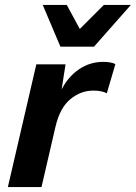

<svg xmlns="http://www.w3.org/2000/svg" viewBox="-20 -762 553 782"><path d="M12 0 128 -500H247L231 -398Q258 -450 302 -480Q346 -510 401 -510Q432 -510 450 -501L415 -382Q406 -387 392.5 -390Q379 -393 360 -393Q309 -393 266.5 -358Q224 -323 206 -246L149 0ZM226 -572 154 -742H252L305 -644L403 -742H513L363 -572Z"/></svg>

Font: Work Sans SemiBold
Style: Italic
Weight: 600
Italic angle: -13°
Designer: Wei Huang
Foundry: Wei Huang
Version: Version 2.012; ttfautohint (v1.8.3)